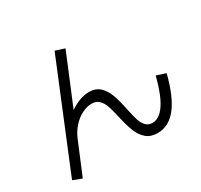

<svg xmlns="http://www.w3.org/2000/svg" viewBox="-159 -961 1256 1197"><g transform="rotate(-30 469.0 -362.0)"><path d="M51.8 2.9 361.3 -751 427.7 -729.5 279.3 -371.1Q313.5 -395 348.6 -408Q383.8 -420.9 417 -420.9Q464.4 -420.9 493.7 -394.3Q522.9 -367.7 539.6 -323.2Q556.2 -278.8 570.3 -209Q581.5 -154.8 591.1 -124.5Q600.6 -94.2 618.4 -75Q636.2 -55.7 666 -55.7Q716.3 -55.7 757.6 -116.9Q798.8 -178.2 830.1 -301.8L896.5 -280.3Q858.4 -130.4 800.8 -57.4Q743.2 15.6 662.1 15.6Q613.3 15.6 582.5 -10.5Q551.8 -36.6 534.2 -80.3Q516.6 -124 502 -191.4Q489.7 -246.6 478.8 -278.3Q467.8 -310.1 448 -329.8Q428.2 -349.6 395.5 -349.6Q363.3 -349.6 327.9 -332.8Q292.5 -315.9 260.7 -281.7Q229 -247.6 209 -198.2L115.2 27.3Z"/></g></svg>

Font: Pretendard JP
Style: Regular
Weight: 400
Designer: Base glyphs from Inter by Rasmus Andersson; Hangeul glyphs from Noto Sans CJK(Source Han Sans) by Jang Soo-young and Kan
Foundry: Kil Hyung-jin
Version: Version 1.309